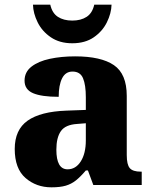

<svg xmlns="http://www.w3.org/2000/svg" viewBox="-20 -791 654 821"><path d="M200 10Q135 10 89 -30Q43 -70 43 -154Q43 -236 98 -275Q153 -314 265 -318L347 -321V-375Q347 -428 335 -456.5Q323 -485 290 -485Q260 -485 245.5 -456Q231 -427 231 -377Q158 -377 121.5 -392.5Q85 -408 85 -446Q85 -483 114.5 -506Q144 -529 193 -539.5Q242 -550 301 -550Q412 -550 467 -512.5Q522 -475 522 -381V-128Q522 -87 535 -72Q548 -57 582 -57H586V0H379L356 -62H347Q324 -35 304.5 -19.5Q285 -4 261 3Q237 10 200 10ZM269 -67Q304 -67 325.5 -101Q347 -135 347 -191V-264L310 -261Q260 -258 240.5 -230.5Q221 -203 221 -151Q221 -67 269 -67ZM289 -606Q235 -606 197.5 -631.5Q160 -657 141 -695.5Q122 -734 121 -771H195Q203 -735 227.5 -719Q252 -703 289 -703Q326 -703 350.5 -719Q375 -735 383 -771H457Q456 -734 437 -695.5Q418 -657 381 -631.5Q344 -606 289 -606Z"/></svg>

Font: Noto Serif Tamil ExtraBold
Style: Regular
Weight: 800
Designer: Indian Type Foundry, Tom Grace, and the Monotype Design Team
Foundry: Monotype Imaging Inc.
Version: Version 2.004; ttfautohint (v1.8.4.7-5d5b)